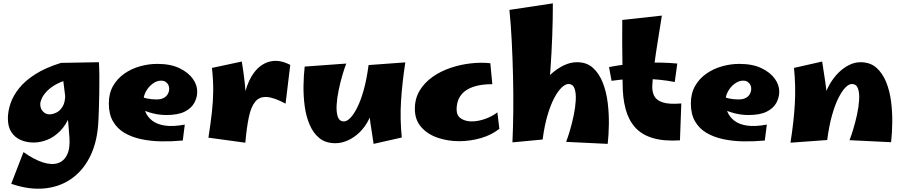

<svg xmlns="http://www.w3.org/2000/svg" viewBox="-20 -836 5375 1145"><path d="M47 260 120 71Q184 116 236 132.5Q288 149 325 137Q362 125 380.5 86Q399 47 394 -18Q391 -62 387 -104Q383 -146 377 -195.5Q371 -245 363 -309Q355 -373 344 -461L570 -465Q572 -430 572.5 -382.5Q573 -335 572 -282.5Q571 -230 569.5 -179.5Q568 -129 565 -87Q556 23 513.5 104.5Q471 186 401.5 233Q332 280 241.5 288Q151 296 47 260ZM181 14Q140 14 105 -0.5Q70 -15 48.5 -47Q27 -79 27 -130Q27 -172 42.5 -218.5Q58 -265 94 -310Q130 -355 191.5 -394Q253 -433 344 -461L416 -367Q360 -357 322 -337Q284 -317 261.5 -294Q239 -271 229.5 -250Q220 -229 220 -215Q220 -188 236.5 -171Q253 -154 274 -154Q294 -154 316 -164.5Q338 -175 353.5 -200.5Q369 -226 369 -272L428 -299Q423 -210 398.5 -150Q374 -90 338 -54Q302 -18 261 -2Q220 14 181 14Z M1070 2Q1006 8 942.5 7Q879 6 822.5 -6Q766 -18 722.5 -43.5Q679 -69 654 -112Q629 -155 629 -219Q629 -279 654 -323Q679 -367 721 -396.5Q763 -426 814.5 -440.5Q866 -455 918 -455Q997 -455 1050 -429.5Q1103 -404 1130 -366Q1157 -328 1156 -288Q1156 -255 1139 -223Q1122 -191 1082 -170.5Q1042 -150 971 -150Q946 -150 921 -154Q896 -158 871.5 -165.5Q847 -173 824 -183.5Q801 -194 781 -207L810 -266Q832 -254 857.5 -248.5Q883 -243 914 -243Q939 -243 955.5 -251.5Q972 -260 980.5 -275Q989 -290 989 -307Q989 -320 983.5 -330.5Q978 -341 967.5 -348Q957 -355 940 -355Q915 -355 890.5 -337Q866 -319 850.5 -291Q835 -263 835 -232Q835 -199 847.5 -168.5Q860 -138 888.5 -116Q917 -94 964.5 -87Q1012 -80 1082 -93Z M1443 15 1426 -171Q1430 -257 1453 -322Q1476 -387 1514.5 -425.5Q1553 -464 1603 -471.5Q1653 -479 1711 -449L1683 -218Q1614 -255 1570.5 -257.5Q1527 -260 1502 -229.5Q1477 -199 1464 -137.5Q1451 -76 1443 15ZM1443 15 1223 -15Q1236 -99 1243.5 -165.5Q1251 -232 1251.5 -295Q1252 -358 1244 -431L1422 -469Q1433 -401 1439.5 -342.5Q1446 -284 1448 -228Q1450 -172 1448.5 -113Q1447 -54 1443 15Z M1980 18Q1922 18 1885 -12Q1848 -42 1826.5 -92.5Q1805 -143 1797 -203.5Q1789 -264 1790 -325.5Q1791 -387 1797 -439L2045 -457Q2035 -432 2022.5 -390Q2010 -348 2000 -300.5Q1990 -253 1987.5 -210Q1985 -167 1994.5 -139.5Q2004 -112 2031 -112Q2049 -112 2069.5 -133Q2090 -154 2111 -196Q2132 -238 2149.5 -301Q2167 -364 2178 -448L2215 -276Q2215 -224 2201.5 -179Q2188 -134 2165 -97.5Q2142 -61 2112 -35.5Q2082 -10 2048 4Q2014 18 1980 18ZM2208 22Q2197 -46 2189 -102.5Q2181 -159 2177.5 -212Q2174 -265 2174 -322Q2174 -379 2178 -448L2397 -464Q2378 -338 2371.5 -232Q2365 -126 2376 -16Z M2718 6Q2651 6 2590.5 -14.5Q2530 -35 2492 -78Q2454 -121 2454 -187Q2454 -248 2482.5 -295.5Q2511 -343 2559 -377Q2607 -411 2666 -431Q2725 -451 2787 -458Q2849 -465 2904 -459L2916 -334Q2861 -334 2820.5 -323.5Q2780 -313 2754 -293.5Q2728 -274 2715.5 -246Q2703 -218 2703 -183Q2703 -146 2729.5 -129Q2756 -112 2793 -112Q2831 -112 2873.5 -127Q2916 -142 2946 -166L2958 -68Q2912 -31 2848 -12.5Q2784 6 2718 6Z M3216 -4 3036 13Q3040 -76 3041 -176.5Q3042 -277 3039.5 -381Q3037 -485 3032 -586Q3027 -687 3018 -777L3277 -816Q3277 -628 3262.5 -420Q3248 -212 3216 -4ZM3604 22 3356 10Q3366 -15 3378.5 -57Q3391 -99 3401 -146.5Q3411 -194 3413.5 -237Q3416 -280 3406.5 -307.5Q3397 -335 3370 -335Q3352 -335 3330 -314.5Q3308 -294 3286 -253Q3264 -212 3245.5 -150Q3227 -88 3216 -4L3123 -141Q3131 -188 3151.5 -234.5Q3172 -281 3202 -322.5Q3232 -364 3268 -396Q3304 -428 3343 -446.5Q3382 -465 3421 -465Q3479 -465 3516 -431.5Q3553 -398 3574.5 -343.5Q3596 -289 3604 -224Q3612 -159 3611 -94.5Q3610 -30 3604 22Z M4035 1Q3938 7 3872 -13Q3806 -33 3767 -77Q3728 -121 3710.5 -187Q3693 -253 3693 -339Q3693 -386 3692 -449.5Q3691 -513 3690.5 -583Q3690 -653 3691 -717L3927 -743Q3915 -666 3903 -592Q3891 -518 3882 -451Q3873 -384 3870 -327Q3868 -291 3881 -264.5Q3894 -238 3932 -225.5Q3970 -213 4043 -219ZM4004 -347Q3917 -364 3819.5 -366Q3722 -368 3627 -354L3612 -436Q3713 -456 3820.5 -461Q3928 -466 4019 -457Z M4541 2Q4477 8 4413.5 7Q4350 6 4293.5 -6Q4237 -18 4193.5 -43.5Q4150 -69 4125 -112Q4100 -155 4100 -219Q4100 -279 4125 -323Q4150 -367 4192 -396.5Q4234 -426 4285.5 -440.5Q4337 -455 4389 -455Q4468 -455 4521 -429.5Q4574 -404 4601 -366Q4628 -328 4627 -288Q4627 -255 4610 -223Q4593 -191 4553 -170.5Q4513 -150 4442 -150Q4417 -150 4392 -154Q4367 -158 4342.5 -165.5Q4318 -173 4295 -183.5Q4272 -194 4252 -207L4281 -266Q4303 -254 4328.5 -248.5Q4354 -243 4385 -243Q4410 -243 4426.5 -251.5Q4443 -260 4451.5 -275Q4460 -290 4460 -307Q4460 -320 4454.5 -330.5Q4449 -341 4438.5 -348Q4428 -355 4411 -355Q4386 -355 4361.5 -337Q4337 -319 4321.5 -291Q4306 -263 4306 -232Q4306 -199 4318.5 -168.5Q4331 -138 4359.5 -116Q4388 -94 4435.5 -87Q4483 -80 4553 -93Z M5294 12 5046 0Q5056 -25 5068.5 -66Q5081 -107 5091 -153Q5101 -199 5103.5 -240.5Q5106 -282 5096.5 -308.5Q5087 -335 5060 -335Q5042 -335 5021.5 -314Q5001 -293 4980 -251.5Q4959 -210 4941.5 -147.5Q4924 -85 4913 -1L4876 -141Q4876 -193 4889.5 -241Q4903 -289 4926 -330Q4949 -371 4979 -401Q5009 -431 5043 -448Q5077 -465 5111 -465Q5169 -465 5206 -432.5Q5243 -400 5264.5 -347Q5286 -294 5294 -230.5Q5302 -167 5301 -103.5Q5300 -40 5294 12ZM4913 -1 4694 15Q4714 -111 4720 -216.5Q4726 -322 4715 -431L4883 -469Q4894 -401 4902 -344.5Q4910 -288 4913.5 -235.5Q4917 -183 4917 -126.5Q4917 -70 4913 -1Z"/></svg>

Font: Marhey
Style: Bold
Weight: 700
Designer: Nur Syamsi & Bustanul Arifin
Foundry: Namelatype
Version: Version 1.000